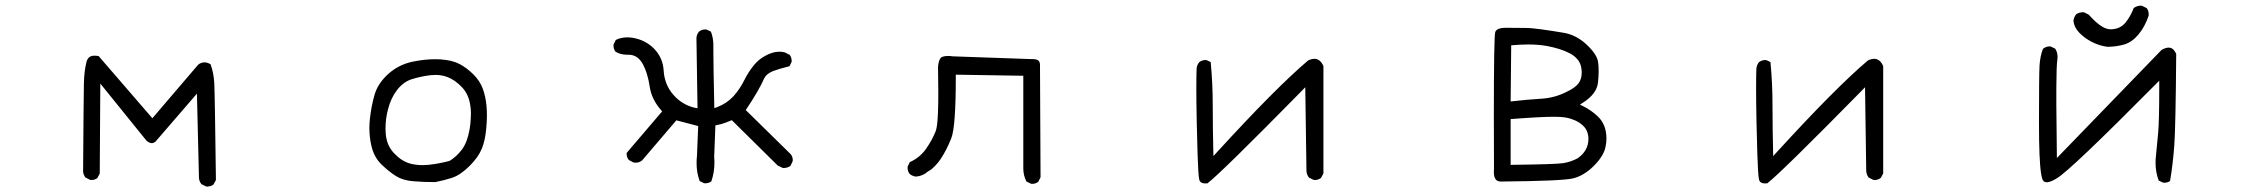

<svg xmlns="http://www.w3.org/2000/svg" viewBox="-20 -653 8040 686"><path d="M716.3 13.2Q718.3 13.7 720.7 13.7Q723.1 13.7 727.5 12.7Q735.8 11.7 742.7 6.3L751.5 -9.8Q747.6 -317.4 745.6 -356Q743.7 -392.1 732.4 -423.3Q721.2 -430.2 710.2 -430.2Q699.2 -430.2 688.5 -422.4L524.4 -230.5L332.5 -452.6Q324.2 -454.1 317.4 -454.1Q299.3 -454.1 293 -441.4Q291 -438.5 289.6 -434.1Q280.8 -400.4 279.8 -356.4Q278.8 -311.5 276.9 -39.6Q278.3 -27.3 285.6 -18.6L302.2 -10.3Q304.2 -9.8 305.7 -9.8Q319.3 -9.8 328.1 -17.1L336.4 -33.2L338.4 -354.5Q501.5 -152.8 502 -152.1Q502.4 -151.4 503.4 -150.6Q504.4 -149.9 505.4 -148.9Q506.3 -147.9 507.6 -147.2Q508.8 -146.5 509.8 -145.8Q510.7 -145 511.7 -144.5Q512.7 -144 513.7 -143.6Q517.6 -141.6 521.5 -141.6Q527.8 -141.6 534.7 -146L683.6 -318.4L690.9 -16.1Q692.4 -3.9 699.7 4.9Z M1510.7 -64Q1499 -63 1490.2 -63Q1463.9 -63 1442.9 -69.3Q1412.6 -78.6 1386.2 -107.4Q1359.9 -136.2 1357.9 -180.2Q1357.4 -187.5 1357.4 -194.3Q1357.4 -229 1366.2 -261.7Q1376 -301.8 1398.4 -331.1Q1421.9 -361.8 1454.6 -371.1Q1485.8 -380.4 1517.6 -384.3Q1526.9 -385.3 1536.1 -385.3Q1558.6 -385.3 1578.1 -377.9Q1605.5 -367.7 1630.4 -341.6Q1655.3 -315.4 1660.6 -274.4Q1662.6 -259.3 1662.6 -248.8Q1662.6 -238.3 1662.1 -233.4Q1661.6 -212.4 1657.7 -189.9Q1649.4 -144 1630.4 -118.7Q1611.3 -93.3 1586.4 -78.1Q1547.4 -67.9 1510.7 -64ZM1717.3 -193.8Q1719.7 -219.7 1719.7 -239.3Q1719.7 -258.8 1718.3 -273.9Q1715.3 -307.6 1705.1 -335.7Q1694.8 -363.8 1671.9 -386.7Q1648.4 -410.2 1622.3 -424.1Q1596.2 -438 1553.2 -440.9Q1543.9 -441.4 1534.2 -441.4Q1498 -441.4 1456.5 -433.1Q1399.9 -421.9 1359.4 -381.3Q1329.1 -351.1 1318.4 -314.9Q1306.2 -272.9 1301.3 -225.6Q1299.8 -210 1299.8 -194.8Q1299.8 -164.6 1306.2 -135.3Q1315.4 -92.3 1342.5 -65.9Q1369.6 -39.6 1394.8 -23.9Q1419.9 -8.3 1457 -5.4Q1494.1 -2.4 1535.2 -2.4Q1565.9 -8.3 1594.7 -17.6Q1625 -27.3 1658.7 -61Q1688 -90.3 1700.7 -119.9Q1713.4 -149.4 1717.3 -193.8Z M2220.2 -457.5H2226.1Q2258.3 -457.5 2276.9 -423.8Q2293.9 -392.6 2301.3 -343.8Q2307.6 -299.3 2341.3 -260.3L2345.7 -254.9L2219.2 -106.9Q2218.8 -106 2218.8 -104.5Q2218.8 -90.3 2227.1 -81.1L2243.7 -72.3Q2248 -71.8 2252 -71.8Q2264.6 -71.8 2274.4 -80.1L2396.5 -223.1L2474.6 -202.6L2470.2 -95.7Q2468.8 -83 2468.8 -70.3Q2468.8 -35.6 2480 -5.9L2495.6 1.5Q2497.6 2 2499 2Q2512.2 2 2521.5 -4.9Q2532.7 -37.1 2532.7 -73.2Q2532.7 -82.5 2531.7 -92.8L2536.1 -205.1Q2549.3 -207.5 2556.6 -209.5Q2571.8 -213.9 2594.7 -223.6L2758.8 -61.5L2775.9 -53.2Q2777.8 -52.7 2779.3 -52.7Q2793.5 -52.7 2804.2 -60.1L2812 -76.7Q2812.5 -78.1 2812.5 -82Q2812.5 -85.9 2810.8 -91.8Q2809.1 -97.7 2804.7 -102.5L2644.5 -259.8Q2668 -294.4 2685.3 -324.5Q2702.6 -354.5 2709 -370.1Q2717.3 -389.2 2741.7 -398.9Q2762.2 -406.7 2800.8 -416.5L2808.1 -431.2Q2808.6 -433.1 2808.6 -434.6Q2808.6 -448.2 2801.3 -457L2784.2 -465.8Q2774.4 -468.3 2764.6 -468.3Q2740.2 -468.3 2713.4 -453.1Q2690.4 -440.4 2674.8 -421.4Q2654.3 -397 2638.7 -365.5Q2623 -334 2600.1 -308.6Q2576.2 -283.2 2543 -270.5L2532.2 -266.6Q2528.8 -418.9 2528.8 -467.8V-491.2Q2528.8 -517.6 2520 -540L2504.4 -547.4Q2502.4 -547.9 2501 -547.9Q2486.8 -547.9 2477.5 -540Q2469.7 -530.8 2468.3 -518.1L2472.2 -266.1L2461.9 -268.1Q2416.5 -278.8 2385.3 -314.9Q2354 -351.1 2351.1 -401.9Q2348.1 -447.8 2315.9 -480Q2285.2 -510.7 2239.7 -518.1Q2230 -519.5 2221.2 -519.5Q2198.7 -519.5 2180.2 -510.3L2172.4 -494.6Q2171.9 -492.7 2171.9 -491.2Q2171.9 -477.5 2179.2 -468.3Q2196.8 -457.5 2220.2 -457.5Z M3667 3.9Q3680.7 3.9 3689.5 -3.4L3697.8 -19.5L3695.8 -418.9Q3695.8 -419.9 3695.8 -421.9Q3695.8 -423.8 3695.3 -426.8Q3694.3 -432.6 3690.9 -436Q3684.6 -441.9 3669.4 -441.9Q3667 -441.9 3663.1 -441.9L3384.3 -451.7Q3375.5 -453.1 3365.5 -453.1Q3355.5 -453.1 3346.2 -449.7Q3339.4 -447.3 3335.4 -435.1Q3332.5 -426.8 3331.5 -414.6Q3332.5 -365.7 3332.5 -322.5Q3332.5 -279.3 3331.3 -251Q3330.1 -222.7 3328.1 -207.5Q3326.2 -192.4 3323.2 -184.6Q3311 -153.3 3288.6 -121.1Q3266.1 -89.4 3230.5 -73.7L3223.1 -58.1Q3222.7 -56.2 3222.7 -54.7Q3222.7 -40.5 3230.5 -31.2Q3239.7 -23.9 3252.4 -22Q3277.3 -23.9 3294.9 -40Q3303.2 -44.4 3308.1 -48.3Q3314.9 -54.2 3319.8 -59.1Q3331.1 -70.3 3341.3 -85.4Q3362.8 -118.2 3378.9 -159.2Q3395 -199.7 3395 -377.9V-386.2L3636.2 -382.3V-58.1Q3636.2 -54.7 3636.2 -51.3Q3636.2 -25.9 3647.5 -4.4L3663.6 3.4Q3665.5 3.9 3667 3.9Z M4708.5 -417Q4696.8 -442.9 4676.3 -442.9Q4666.5 -442.9 4653.8 -437Q4539.1 -339.8 4329.6 -110.8L4315.4 -95.2Q4313 -198.2 4313 -276.9Q4313 -355.5 4305.7 -431.2L4291.5 -438Q4289.6 -438.5 4288.1 -438.5Q4273.9 -438.5 4264.6 -430.7Q4256.8 -420.9 4255.4 -408.7Q4254.4 -384.3 4254.4 -335.2Q4254.4 -286.1 4255.9 -213.9Q4257.3 -141.6 4258.8 -103Q4261.2 -27.8 4264.6 -12.7Q4265.6 -6.3 4269 -3.4Q4274.4 2.4 4287.1 2.4Q4290.5 2.4 4294.4 2Q4346.7 -39.1 4629.9 -327.1L4643.6 -341.3L4647.9 -40.5Q4649.4 -27.8 4656.7 -18.6L4673.3 -10.3Q4675.3 -9.8 4679.2 -9.8Q4683.1 -9.8 4688.7 -11.5Q4694.3 -13.2 4699.7 -17.1L4708.5 -33.2Z M5377.4 -64V-227.5Q5483.9 -235.8 5533.2 -235.8Q5558.6 -235.8 5574 -233.2Q5589.4 -230.5 5604.7 -224.1Q5620.1 -217.8 5632.3 -207.5Q5655.3 -188.5 5655.3 -156.7Q5655.3 -114.3 5616.7 -87.4Q5591.8 -74.2 5565.2 -70.1Q5538.6 -65.9 5377.4 -64ZM5427.7 -553.2 5360.4 -553.7Q5327.1 -553.7 5322.3 -538.1Q5317.4 -522 5317.4 -236.8Q5317.4 -154.8 5317.9 -50.8V-50.3Q5317.4 -43.9 5317.4 -38.6Q5317.4 -18.6 5325.7 -10.3Q5331.5 -4.4 5342.8 -4.4Q5560.5 -6.3 5599.9 -15.6Q5639.2 -24.9 5674.6 -60.3Q5710 -95.7 5716.3 -127.9Q5719.7 -143.6 5719.7 -158.2Q5719.7 -209 5687 -238.8Q5664.1 -259.8 5637.7 -272.9L5625 -279.3L5637.2 -287.1Q5685.5 -318.4 5689.5 -358.4Q5691.9 -381.3 5691.9 -399.2Q5691.9 -417 5689.9 -430.7Q5686.5 -458 5649.4 -493.2Q5612.3 -528.3 5566.7 -535.9Q5521 -543.5 5486.3 -548.3Q5451.7 -553.2 5427.7 -553.2ZM5579.1 -325.7Q5579.1 -325.7 5579.1 -325.7ZM5439.5 -494.1Q5476.6 -494.1 5506.3 -488.8Q5556.6 -479.5 5588.9 -462.4Q5623.5 -443.8 5629.4 -413.1Q5631.3 -402.8 5631.3 -393.6Q5631.3 -370.6 5620.1 -355.5Q5607.9 -339.4 5579.1 -325.7Q5536.1 -303.2 5486.6 -300.3Q5437 -297.4 5377.4 -290.5L5379.4 -491.2Q5414.6 -494.1 5439.5 -494.1Z M6708.5 -417Q6696.8 -442.9 6676.3 -442.9Q6666.5 -442.9 6653.8 -437Q6539.1 -339.8 6329.6 -110.8L6315.4 -95.2Q6313 -198.2 6313 -276.9Q6313 -355.5 6305.7 -431.2L6291.5 -438Q6289.6 -438.5 6288.1 -438.5Q6273.9 -438.5 6264.6 -430.7Q6256.8 -420.9 6255.4 -408.7Q6254.4 -384.3 6254.4 -335.2Q6254.4 -286.1 6255.9 -213.9Q6257.3 -141.6 6258.8 -103Q6261.2 -27.8 6264.6 -12.7Q6265.6 -6.3 6269 -3.4Q6274.4 2.4 6287.1 2.4Q6290.5 2.4 6294.4 2Q6346.7 -39.1 6629.9 -327.1L6643.6 -341.3L6647.9 -40.5Q6649.4 -27.8 6656.7 -18.6L6673.3 -10.3Q6675.3 -9.8 6679.2 -9.8Q6683.1 -9.8 6688.7 -11.5Q6694.3 -13.2 6699.7 -17.1L6708.5 -33.2Z M7657.2 -601.1Q7657.2 -615.2 7649.9 -624L7633.3 -632.3Q7631.8 -632.8 7629.9 -632.8Q7614.3 -632.8 7603.5 -624Q7591.8 -593.8 7574.7 -572.8Q7555.7 -549.3 7522.9 -548.3Q7522 -548.3 7521.5 -548.3Q7507.3 -548.3 7492.2 -557.1Q7470.2 -569.8 7442.9 -600.6L7426.3 -608.9Q7424.3 -609.4 7422.9 -609.4Q7421.4 -609.4 7418.9 -609.1Q7416.5 -608.9 7413.6 -608.4Q7410.6 -607.9 7407.7 -606.9Q7402.3 -605 7397.5 -601.6Q7390.1 -591.3 7388.2 -579.1Q7390.1 -556.6 7407.7 -537.6Q7426.3 -517.6 7453.1 -503.7Q7480 -489.7 7509.3 -485.8Q7541 -485.8 7569.8 -494.1Q7597.7 -502.4 7620.6 -529.8Q7643.6 -557.6 7656.7 -596.2Q7657.2 -598.6 7657.2 -601.1ZM7711.9 0Q7724.6 0 7733.4 -6.3Q7743.7 -66.9 7748.5 -132.6Q7753.4 -198.2 7755.4 -460.4Q7751 -470.2 7745.6 -475.6Q7738.3 -482.9 7728.5 -482.9Q7717.8 -482.9 7703.1 -474.6L7329.1 -88.4Q7327.1 -235.4 7327.1 -279.8Q7327.1 -324.2 7327.1 -339.4Q7327.6 -421.4 7330.6 -438Q7331.5 -443.8 7331.5 -449.2Q7331.5 -466.3 7323.2 -479L7307.1 -486.8Q7305.7 -487.3 7304.2 -487.3Q7290 -487.3 7279.3 -478.5Q7269 -451.2 7267.1 -419.2Q7265.1 -387.2 7265.1 -213.4Q7265.1 -78.6 7272.9 -31.2Q7275.4 -17.6 7277.3 -12.9Q7279.3 -8.3 7281.7 -5.9Q7293.5 5.9 7329.1 -16.1Q7378.4 -45.4 7680.7 -350.6L7694.8 -364.7V-344.7Q7694.8 -219.2 7690.9 -178.7L7683.1 -96.7Q7681.6 -84 7681.6 -71.8Q7681.6 -37.6 7692.9 -7.8L7708.5 -0.5Q7710.4 0 7711.9 0Z"/></svg>

Font: NaikaiFont
Style: Light
Weight: 300
Version: Version 1.89